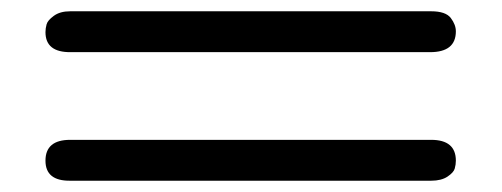

<svg xmlns="http://www.w3.org/2000/svg" viewBox="-20 -421 895 342"><path d="M61 -134.8Q61 -171.9 105 -171.9H748Q792 -171.9 792 -134.8Q792 -127.9 790 -120.8Q788.1 -113.8 777.1 -106.4Q766.1 -99.1 748 -99.1H105Q61 -98.6 61 -134.8ZM61 -363.8Q61 -370.6 63 -377.7Q64.9 -384.8 75.9 -392.8Q86.9 -400.9 105 -400.9H748Q773.9 -400.9 783 -388.9Q792 -377 792 -365.2Q792 -328.1 746.1 -328.1H106Q61 -327.6 61 -363.8Z"/></svg>

Font: CMU Sans Serif
Style: Bold
Weight: 700
Version: Version 0.7.0